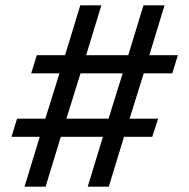

<svg xmlns="http://www.w3.org/2000/svg" viewBox="-20 -700 709 720"><path d="M519 -425 466 -255H573L551 -187H445L388 0H309L366 -187H208L151 0H72L129 -187H23L44 -255H150L203 -425H97L118 -493H224L281 -680H360L303 -493H461L518 -680H597L540 -493H647L626 -425ZM440 -425H282L229 -255H387Z"/></svg>

Font: Martel Sans
Style: Regular
Weight: 400
Designer: Dan Reynolds and Mathieu Réguer
Foundry: Dan Reynolds and Mathieu Réguer
Version: Version 1.002; ttfautohint (v1.1) -l 5 -r 5 -G 72 -x 0 -D la